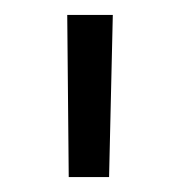

<svg xmlns="http://www.w3.org/2000/svg" viewBox="-20 -715 240 257"><path d="M70 -695H131L126 -478H72Z"/></svg>

Font: Cairo Light
Style: Regular
Weight: 300
Designer: Mohamed Gaber, Accademia di Belle Arti di Urbino and others
Foundry: Kief Type Foundry, Accademia di Belle Arti di Urbino and others
Version: Version 3.011